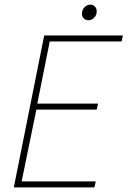

<svg xmlns="http://www.w3.org/2000/svg" viewBox="-20 -814 554 834"><path d="M40 0 172 -660H514L508 -634H196L142 -364H406L400 -338H138L74 -26H396L390 0ZM364 -726Q352 -726 344 -734Q336 -742 336 -754Q336 -772 347.5 -783Q359 -794 372 -794Q384 -794 392 -786Q400 -778 400 -764Q400 -748 389 -737Q378 -726 364 -726Z"/></svg>

Font: Source Sans Variable
Style: Italic
Weight: 200
Italic angle: -11°
Designer: Paul D. Hunt
Foundry: Adobe Systems Incorporated
Version: Version 3.006;hotconv 1.0.111;makeotfexe 2.5.65597